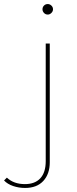

<svg xmlns="http://www.w3.org/2000/svg" viewBox="-108 -732 383 949"><path d="M16 197Q-15 197 -43 187.5Q-71 178 -88 160L-74 146Q-40 178 15 178Q65 178 91.5 149Q118 120 118 65V-517H138V70Q138 128 106 162.5Q74 197 16 197ZM128 -660Q117 -660 109.5 -668Q102 -676 102 -686Q102 -697 109.5 -704.5Q117 -712 128 -712Q138 -712 146 -704.5Q154 -697 154 -686Q154 -676 146 -668Q138 -660 128 -660Z"/></svg>

Font: Montserrat
Style: Regular
Weight: 400
Designer: Julieta Ulanovsky
Foundry: Julieta Ulanovsky
Version: Version 8.000